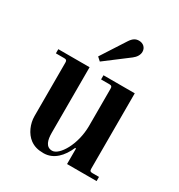

<svg xmlns="http://www.w3.org/2000/svg" viewBox="-171 -828 893 957"><g transform="rotate(30 275.0 -350.0)"><path d="M214 -542 234 -524 366 -624C383 -637 394 -654 394 -672C394 -696 376 -712 352 -712C334 -712 319 -705 303 -680ZM24 -450H72C84 -450 88 -446 88 -434V-126C88 -82 108 -35 142 -10C163 5 185 12 219 12C277 12 318 -32 343 -90L348 -89V0H518V-24H480C468 -24 464 -28 464 -40V-474H284V-450H332C344 -450 348 -446 348 -434V-220C348 -111 291 -20 250 -20C213 -20 204 -56 204 -97V-474H24Z"/></g></svg>

Font: Old Standard
Style: Bold
Weight: 700
Designer: Alexey Kryukov <alexios@thessalonica.org.ru>
Version: Version 2.0.2